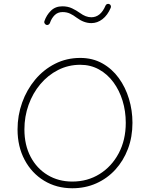

<svg xmlns="http://www.w3.org/2000/svg" viewBox="-20 -980 785 1010"><path d="M360.4 10.3Q277.3 10.3 212.2 -29.3Q147 -68.8 109.6 -138.9Q72.3 -209 72.3 -299.3Q72.3 -372.6 96.4 -440.2Q120.6 -507.8 164.8 -560.8Q209 -613.8 269.5 -644.5Q330.1 -675.3 402.3 -675.3Q467.3 -675.3 518.3 -646.7Q569.3 -618.2 604.7 -569.6Q640.1 -521 658.4 -460Q676.8 -398.9 676.8 -334Q676.8 -259.8 653.1 -197Q629.4 -134.3 586.7 -87.6Q543.9 -41 486.3 -15.4Q428.7 10.3 360.4 10.3ZM360.4 -24.9Q440.4 -24.9 503.9 -64.5Q567.4 -104 604.5 -173.8Q641.6 -243.7 641.6 -334Q641.6 -395 624.8 -450Q607.9 -504.9 576.4 -547.6Q544.9 -590.3 500.7 -614.7Q456.5 -639.2 402.3 -639.2Q339.4 -639.2 285.6 -611.8Q231.9 -584.5 192.1 -537.1Q152.3 -489.7 130.4 -428.5Q108.4 -367.2 108.4 -299.3Q108.4 -217.3 140.9 -155.5Q173.3 -93.8 230.5 -59.3Q287.6 -24.9 360.4 -24.9ZM223.6 -849.1Q217.8 -851.6 214.6 -857.2Q211.4 -862.8 213.4 -868.2Q224.6 -900.9 248 -923.8Q271.5 -946.8 308.1 -946.8Q336.9 -946.8 359.4 -936Q381.8 -925.3 400.9 -911.6Q431.2 -889.2 460.4 -889.2Q509.3 -889.2 535.2 -950.7Q537.6 -956.5 543.5 -958.7Q549.3 -960.9 554.7 -958.5Q560.5 -956.5 562.7 -950.4Q564.9 -944.3 562.5 -939Q545.9 -899.9 519 -879.2Q492.2 -858.4 460.4 -858.4Q421.4 -858.4 382.8 -887.2Q366.2 -899.9 348.9 -908.2Q331.5 -916.5 309.1 -916.5Q283.7 -916.5 267.3 -900.1Q251 -883.8 242.7 -859.4Q240.7 -853.5 235.1 -850.3Q229.5 -847.2 223.6 -849.1Z"/></svg>

Font: Mikhak ExtraLight
Style: Regular
Weight: 200
Designer: Amin Abedi
Version: Version 3.3